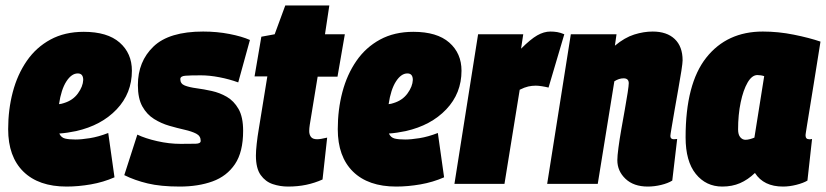

<svg xmlns="http://www.w3.org/2000/svg" viewBox="-20 -676 3037 706"><path d="M401 -24Q360 -6 314 2Q268 10 225 10Q122 10 66 -45Q10 -100 10 -201Q10 -273 27 -337.5Q44 -402 78.5 -452Q113 -502 165.5 -530.5Q218 -559 288 -559Q375 -559 420 -519.5Q465 -480 465 -416Q465 -333 409 -274Q353 -215 260 -194Q227 -187 198 -185Q205 -170 219.5 -166.5Q234 -163 258 -163Q279 -163 310.5 -168Q342 -173 378 -187ZM266 -406Q243 -406 224 -376.5Q205 -347 197 -293Q207 -294 215 -297Q248 -307 266.5 -332.5Q285 -358 286 -382Q286 -406 266 -406Z M437 -32 485 -181Q514 -167 558 -157Q602 -147 644 -147Q682 -147 700 -147.5Q718 -148 718 -158Q718 -176 701.5 -184.5Q685 -193 658.5 -199Q632 -205 602.5 -213.5Q573 -222 546.5 -238.5Q520 -255 503.5 -284.5Q487 -314 487 -363Q487 -450 544.5 -505Q602 -560 727 -560Q778 -560 824 -551Q870 -542 899 -529L856 -373Q823 -385 786.5 -392Q750 -399 719 -399Q679 -399 661 -397.5Q643 -396 643 -385Q643 -368 659.5 -361.5Q676 -355 702.5 -351.5Q729 -348 758.5 -341.5Q788 -335 814 -320Q840 -305 857 -275.5Q874 -246 874 -195Q874 -117 844 -72.5Q814 -28 761.5 -9Q709 10 641 10Q571 10 523 -1.5Q475 -13 437 -32Z M1183 -170 1166 -16Q1137 -3 1106 3.5Q1075 10 1039 10Q1010 10 983 1Q956 -8 938.5 -32.5Q921 -57 921 -104Q921 -121 924 -148Q927 -175 931 -198L963 -395H916L941 -541L990 -550L1029 -656H1191L1175 -550H1248L1221 -394H1148L1119 -217Q1118 -211 1117.5 -205Q1117 -199 1117 -194Q1117 -181 1123.5 -172.5Q1130 -164 1146 -164Q1153 -164 1161.5 -165.5Q1170 -167 1183 -170Z M1613 -24Q1572 -6 1526 2Q1480 10 1437 10Q1334 10 1278 -45Q1222 -100 1222 -201Q1222 -273 1239 -337.5Q1256 -402 1290.5 -452Q1325 -502 1377.5 -530.5Q1430 -559 1500 -559Q1587 -559 1632 -519.5Q1677 -480 1677 -416Q1677 -333 1621 -274Q1565 -215 1472 -194Q1439 -187 1410 -185Q1417 -170 1431.5 -166.5Q1446 -163 1470 -163Q1491 -163 1522.5 -168Q1554 -173 1590 -187ZM1478 -406Q1455 -406 1436 -376.5Q1417 -347 1409 -293Q1419 -294 1427 -297Q1460 -307 1478.5 -332.5Q1497 -358 1498 -382Q1498 -406 1478 -406Z M1904 -550 1896 -497Q1931 -532 1955.5 -546Q1980 -560 2004 -560Q2017 -560 2029 -558Q2041 -556 2055 -550L1997 -354Q1985 -357 1972 -359Q1959 -361 1950 -361Q1936 -361 1922.5 -358Q1909 -355 1891 -346L1835 0H1651L1738 -550Z M2079 -550H2247L2241 -508Q2277 -538 2312 -549Q2347 -560 2380 -560Q2432 -560 2461 -532.5Q2490 -505 2490 -454Q2490 -445 2485.5 -415.5Q2481 -386 2474 -347.5Q2467 -309 2460.5 -271Q2454 -233 2449.5 -206.5Q2445 -180 2445 -176Q2445 -164 2458 -164Q2461 -164 2464 -164.5Q2467 -165 2470 -165L2452 -12Q2436 -2 2411 4Q2386 10 2362 10Q2310 10 2280 -18.5Q2250 -47 2250 -87Q2250 -102 2254 -132.5Q2258 -163 2264.5 -200Q2271 -237 2277.5 -273Q2284 -309 2288 -335.5Q2292 -362 2292 -370Q2292 -388 2273 -388Q2256 -388 2239 -377L2178 0H1992Z M2859 10Q2788 10 2756 -40Q2730 -15 2701 -2.5Q2672 10 2636 10Q2576 10 2538.5 -36.5Q2501 -83 2501 -171Q2501 -368 2577 -464Q2653 -560 2785 -560Q2842 -560 2899 -548.5Q2956 -537 2997 -523Q2982 -428 2972 -366.5Q2962 -305 2956 -268Q2950 -231 2947 -212.5Q2944 -194 2943 -187Q2942 -180 2942 -179Q2942 -164 2955 -164Q2957 -164 2960 -164Q2963 -164 2966 -165L2949 -12Q2934 -3 2908.5 3.5Q2883 10 2859 10ZM2754 -170 2790 -396Q2784 -398 2777.5 -399Q2771 -400 2765 -400Q2745 -400 2729 -372.5Q2713 -345 2703.5 -299.5Q2694 -254 2694 -200Q2694 -181 2702 -171.5Q2710 -162 2721 -162Q2729 -162 2738 -164.5Q2747 -167 2754 -170Z"/></svg>

Font: Georama SemiCondensed Black
Style: Italic
Weight: 900
Width: 4
Italic angle: -9°
Designer: Jean-Baptiste Levee
Foundry: Production Type
Version: Version 1.000